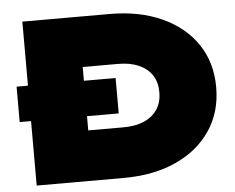

<svg xmlns="http://www.w3.org/2000/svg" viewBox="-53 -812 1071 875"><g transform="rotate(-5 483.0 -375.0)"><path d="M28 -457H80V-750H478Q615 -750 717.5 -703.5Q820 -657 877 -573Q934 -489 934 -375Q934 -262 877 -177.5Q820 -93 717.5 -46.5Q615 0 478 0H80V-295H28ZM336 -230H498Q553 -230 592.5 -247.5Q632 -265 653 -297.5Q674 -330 674 -375Q674 -421 653 -453Q632 -485 592.5 -502.5Q553 -520 498 -520H336V-457H481V-295H336Z"/></g></svg>

Font: Bounded
Style: Regular
Weight: 900
Designer: Vlad Churkin
Version: Version 1.0